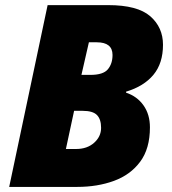

<svg xmlns="http://www.w3.org/2000/svg" viewBox="-20 -734 674 754"><path d="M16.1 0 167 -713.9H404.8Q520 -713.9 570.1 -670.2Q620.1 -626.5 620.1 -558.1Q620.1 -485.4 582.5 -440.2Q544.9 -395 475.1 -374V-370.1Q518.1 -356 543.5 -320.3Q568.8 -284.7 568.8 -233.9Q568.8 -150.4 530.5 -98.9Q492.2 -47.4 427.5 -23.7Q362.8 0 283.2 0ZM299.8 -439.9H335Q385.3 -439.9 403.6 -461.9Q421.9 -483.9 421.9 -518.1Q421.9 -567.9 359.9 -567.9H329.1ZM238.8 -148.9H278.8Q322.3 -148.9 349.6 -173.3Q377 -197.8 377 -231.9Q377 -265.6 360.8 -282.2Q344.7 -298.8 304.2 -298.8H271Z"/></svg>

Font: Open Sans ExtraBold
Style: Italic
Weight: 800
Italic angle: -12°
Designer: Monotype Design Team
Foundry: Monotype Imaging Inc.
Version: Version 3.000; ttfautohint (v1.8.4)